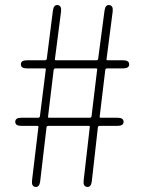

<svg xmlns="http://www.w3.org/2000/svg" viewBox="-20 -735 561 755"><path d="M119 0Q103 -2 106 -26L131 -235Q132 -240 127 -240H64Q40 -240 40 -256Q40 -272 64 -272H130Q136 -272 137 -278L160 -461Q161 -466 156 -466H86Q62 -466 62 -482Q62 -498 86 -498H157Q163 -498 164 -504L188 -693Q191 -717 207 -715Q223 -713 220 -689L196 -503Q195 -498 200 -498H359Q365 -498 366 -504L391 -693Q394 -717 410 -715Q426 -713 423 -689L399 -503Q398 -498 403 -498H464Q488 -498 488 -482Q488 -466 464 -466H401Q395 -466 394 -460L372 -277Q371 -272 376 -272H442Q466 -272 466 -256Q466 -240 442 -240H372Q366 -240 365 -235L341 -22Q338 2 322 0Q306 -2 309 -26L333 -235Q334 -240 329 -240H170Q164 -240 163 -235L138 -22Q135 2 119 0ZM169 -277Q168 -272 173 -272H333Q339 -272 340 -278L362 -461Q363 -466 358 -466H198Q192 -466 191 -460Z"/></svg>

Font: Resource Han Rounded JP ExtraLight
Style: Regular
Weight: 250
Designer: Cyano Hao (round all glyphs); Ryoko NISHIZUKA 西塚涼子 (kana, bopomofo & ideographs); Paul D. Hunt (Latin, Greek & Cyrillic)
Foundry: Cyano Hao
Version: 0.990